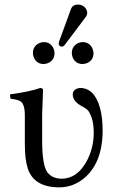

<svg xmlns="http://www.w3.org/2000/svg" viewBox="-20 -804 530 834"><path d="M316.9 -784.2Q343.8 -784.2 355.5 -762.2Q358.4 -755.4 358.9 -749Q358.4 -738.8 353 -731L261.2 -608.9Q254.9 -601.6 249 -601.1Q236.3 -602.5 234.9 -613.8Q235.4 -618.2 236.8 -624L289.1 -767.1Q296.4 -783.7 316.9 -784.2ZM123 -573.2Q123 -603.5 150.4 -616.7Q160.2 -621.1 169.9 -621.1Q199.7 -621.1 212.9 -592.8Q216.8 -582.5 216.8 -573.2Q216.8 -542.5 188.5 -529.8Q179.2 -526.4 169.9 -525.9Q139.2 -525.9 127 -554.2Q123 -564 123 -573.2ZM292 -573.2Q292 -603.5 319.3 -616.7Q329.1 -621.1 338.9 -621.1Q368.7 -621.1 381.8 -592.8Q385.7 -582.5 386.2 -573.2Q386.2 -542.5 357.9 -529.8Q348.6 -526.4 338.9 -525.9Q308.1 -525.9 295.9 -554.2Q292 -564 292 -573.2ZM163.1 -307.1V-193.8Q163.1 -86.9 186 -55.2Q206.5 -28.8 246.1 -27.8Q317.4 -27.8 358.9 -108.4Q386.7 -162.6 387.2 -226.1Q387.2 -268.1 377.7 -293.9Q368.2 -319.8 358.6 -327.9Q349.1 -335.9 330.1 -345.7Q329.6 -345.7 329.1 -346.7L328.1 -347.2Q296.9 -365.2 295.9 -393.1Q295.9 -413.1 317.9 -420.4Q323.7 -421.9 328.1 -421.9Q389.6 -421.9 414.1 -336.4Q425.8 -293.9 425.8 -237.8Q425.8 -92.3 339.8 -25.4Q293.5 9.8 237.8 9.8Q128.4 9.8 101.1 -70.8Q87.9 -109.9 87.9 -178.2V-303.2Q87.9 -352.1 68.4 -364.3Q54.7 -372.1 25.9 -375Q22.5 -387.7 23.9 -394Q111.8 -406.2 154.8 -421.9Q165.5 -420.9 167 -415Q167 -414.1 163.1 -307.1Z"/></svg>

Font: Linux Libertine Display O
Style: Regular
Weight: 400
Designer: Philipp H. Poll
Foundry: Philipp H. Poll
Version: Version 5.0.9